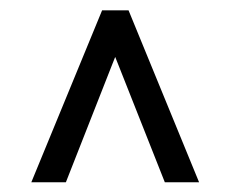

<svg xmlns="http://www.w3.org/2000/svg" viewBox="-20 -724 458 380"><path d="M201.2 -594.2 110.4 -363.3H42L182.1 -703.6H234.4L374 -363.3H306.2L214.8 -594.2L208 -611.3Z"/></svg>

Font: Vazir Light
Style: Light
Weight: 300
Designer: Saber Rastikerdar
Foundry: Saber Rastikerdar
Version: Version 30.0.0